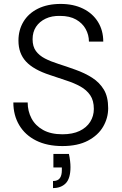

<svg xmlns="http://www.w3.org/2000/svg" viewBox="-20 -732 620 978"><path d="M298 12Q220 12 164 -16Q108 -44 78 -94.5Q48 -145 48 -210H121Q121 -166 140.5 -129Q160 -92 199.5 -70Q239 -48 298 -48Q350 -48 385.5 -65Q421 -82 439.5 -111.5Q458 -141 458 -177Q458 -220 439.5 -247Q421 -274 389.5 -291.5Q358 -309 317.5 -322Q277 -335 234 -350Q151 -377 112.5 -418.5Q74 -460 74 -525Q74 -579 99.5 -621.5Q125 -664 173.5 -688Q222 -712 289 -712Q354 -712 403 -688Q452 -664 479 -620.5Q506 -577 506 -520H433Q433 -554 416.5 -584Q400 -614 367.5 -632.5Q335 -651 286 -651Q244 -652 212.5 -637Q181 -622 163.5 -595.5Q146 -569 146 -532Q146 -495 163 -472Q180 -449 209 -434Q238 -419 277.5 -406.5Q317 -394 364 -377Q412 -360 449.5 -336Q487 -312 509 -275.5Q531 -239 531 -181Q531 -131 505.5 -87Q480 -43 428 -15.5Q376 12 298 12ZM250 226V190Q274 190 284.5 176Q295 162 295 135V121H252V52H331Q335 70 337 87.5Q339 105 339 119Q339 177 315 201.5Q291 226 250 226Z"/></svg>

Font: DM Sans 12pt Light
Style: Regular
Weight: 300
Version: Version 4.004;gftools[0.9.30]